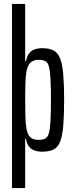

<svg xmlns="http://www.w3.org/2000/svg" viewBox="-20 -763 377 976"><path d="M41 193V-743H108V-452H112Q117 -475 126.5 -489.5Q136 -504 153.5 -511Q171 -518 195 -518Q231 -518 253 -506Q275 -494 286 -465Q297 -436 301.5 -385Q306 -334 306 -256Q306 -175 301.5 -123Q297 -71 285.5 -42.5Q274 -14 252 -3Q230 8 194 8Q157 8 137 -8Q117 -24 112 -58H108V193ZM174 -52Q195 -52 208.5 -58Q222 -64 228 -84.5Q234 -105 236.5 -146Q239 -187 239 -255Q239 -323 236.5 -364Q234 -405 228.5 -425.5Q223 -446 210 -452.5Q197 -459 177 -459Q151 -459 135 -445Q119 -431 113 -391Q110 -368 109 -336Q108 -304 108 -265Q108 -209 109 -170.5Q110 -132 115 -106Q121 -76 135.5 -64Q150 -52 174 -52Z"/></svg>

Font: Saira UltraCondensed Medium
Style: Regular
Weight: 500
Width: 1
Designer: Hector Gatti with collaboration of the Omnibus-Type team
Foundry: Omnibus-Type
Version: Version 1.101